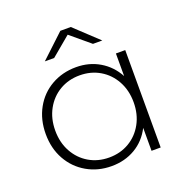

<svg xmlns="http://www.w3.org/2000/svg" viewBox="-130 -844 935 967"><g transform="rotate(-20 337.5 -360.5)"><path d="M570 -522V0H521V-123Q490 -62 434 -29Q378 4 307 4Q234 4 175 -30Q116 -64 82.5 -124Q49 -184 49 -261Q49 -338 82.5 -398.5Q116 -459 175 -492.5Q234 -526 307 -526Q377 -526 432.5 -493Q488 -460 520 -401V-522ZM520 -261Q520 -325 492.5 -375Q465 -425 417.5 -453Q370 -481 310 -481Q250 -481 202.5 -453Q155 -425 127.5 -375Q100 -325 100 -261Q100 -197 127.5 -147Q155 -97 202.5 -69Q250 -41 310 -41Q370 -41 417.5 -69Q465 -97 492.5 -147Q520 -197 520 -261ZM428 -607 324 -694 220 -607H170L296 -725H352L478 -607Z"/></g></svg>

Font: Montserrat Alternates Light
Style: Regular
Weight: 300
Designer: Julieta Ulanovsky
Foundry: Julieta Ulanovsky
Version: Version 7.200